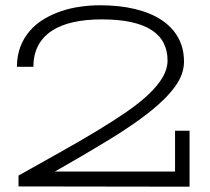

<svg xmlns="http://www.w3.org/2000/svg" viewBox="-20 -703 790 724"><path d="M49.8 0V-41Q134.3 -88.4 208.7 -130.1Q283.2 -171.9 345.5 -209.5Q407.7 -247.1 457.3 -281.2Q506.8 -315.4 541 -347.9Q575.2 -380.4 593.5 -411.9Q611.8 -443.4 611.8 -475.1Q611.8 -511.2 597.4 -540Q583 -568.8 552.7 -588.9Q522.5 -608.9 475.6 -619.4Q428.7 -629.9 363.8 -629.9Q304.2 -629.9 256.6 -619.4Q209 -608.9 175.5 -586.9Q142.1 -564.9 124 -531.2Q106 -497.6 106 -451.2H43.9Q43.9 -493.2 56.9 -526.9Q69.8 -560.5 92.3 -586.4Q114.7 -612.3 145 -630.6Q175.3 -648.9 210 -660.6Q244.6 -672.4 282.2 -677.7Q319.8 -683.1 356.9 -683.1Q430.7 -683.1 489.3 -668.9Q547.9 -654.8 588.9 -627.7Q629.9 -600.6 651.9 -561Q673.8 -521.5 673.8 -470.2Q673.8 -423.3 640.6 -377.2Q607.4 -331.1 544.7 -281.2Q481.9 -231.4 391.6 -176.3Q301.3 -121.1 187 -56.2H640.1V-210H694.8V1Z"/></svg>

Font: Stint Ultra Expanded
Style: Regular
Weight: 400
Width: 7
Designer: Astigmatic (AOETI)
Foundry: Astigmatic (AOETI)
Version: Version 1.000